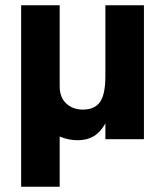

<svg xmlns="http://www.w3.org/2000/svg" viewBox="-20 -527 625 727"><path d="M379 -507H525V0H379V-60Q345 4 275 4Q239 4 206 -10V180H60V-507H206V-201Q206 -158 231 -135Q256 -112 294 -112Q338 -112 358.5 -140.5Q379 -169 379 -239Z"/></svg>

Font: Hind Bold
Style: Regular
Weight: 700
Designer: Manushi Parikh, Satya Rajpurohit
Foundry: Indian Type Foundry
Version: Version 1.201;PS 1.0;hotconv 1.0.78;makeotf.lib2.5.61930; tt